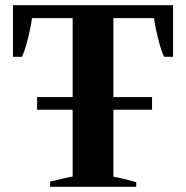

<svg xmlns="http://www.w3.org/2000/svg" viewBox="-20 -720 718 740"><path d="M647 -700V-501H613Q603 -517 589.5 -571Q576 -625 574 -650H417V-346H566V-297H417V-39Q456 -32 505 -18V0H173V-20L227 -33Q249 -37 260 -40V-297H123V-346H260V-650H103Q101 -625 87.5 -571Q74 -517 64 -501H30V-700Z"/></svg>

Font: Trirong
Style: Bold
Weight: 700
Designer: Katatrad Team
Foundry: CadsonDemak
Version: Version 1.001